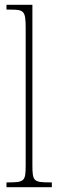

<svg xmlns="http://www.w3.org/2000/svg" viewBox="-20 -780 243 800"><path d="M7 0H196V-20H192C119 -20 115 -24 115 -94V-760H7V-740H20C80 -740 87 -736 87 -662V-94C87 -24 83 -20 10 -20H7Z"/></svg>

Font: Noto Serif Sinhala ExtraCondensed Thin
Style: Regular
Weight: 100
Width: 2
Designer: Jelle Bosma - Monotype Design Team
Foundry: Monotype Imaging Inc.
Version: Version 2.007